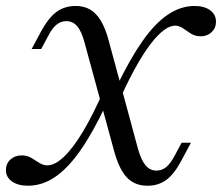

<svg xmlns="http://www.w3.org/2000/svg" viewBox="-38 -602 734 634"><path d="M448.7 11.3Q407.4 11.3 381.6 -15.3Q355.8 -41.9 339.2 -102L240.9 -462.5Q231.2 -498.7 216.9 -515.4Q202.5 -532.2 180.8 -532.2Q163.8 -532.2 149.3 -521Q134.8 -509.8 121.2 -483.4L98.1 -440.3H66.6L97.8 -498.6Q122.2 -543.3 148.7 -562.8Q175.1 -582.3 212 -582.3Q239 -582.3 259.1 -570.8Q279.1 -559.4 294.5 -534.4Q309.9 -509.3 320.7 -468.9L418.2 -108.5Q428.7 -72.2 443.1 -55.5Q457.5 -38.7 478.4 -38.7Q496.9 -38.7 510.9 -50.3Q524.9 -61.8 538.6 -87.6L561.7 -130.6H592.4L561.3 -72.4Q537.7 -27.7 511.5 -8.2Q485.4 11.3 448.7 11.3ZM54.6 11.3Q21.8 11.3 1.7 -2.8Q-18.5 -16.9 -18.5 -40.2Q-18.5 -61.6 -3.6 -75.3Q11.3 -88.9 33.6 -88.9Q51.7 -88.9 65.6 -80.5Q79.5 -72 92.2 -64Q104.9 -56 118.3 -56Q143.3 -56 173 -84.2Q202.8 -112.4 236.1 -167.7Q269.4 -222.9 304.5 -304.2L312.6 -257.5Q268.5 -163.6 226.7 -104.2Q184.9 -44.8 142.7 -16.8Q100.5 11.3 54.6 11.3ZM354.6 -267.2 346.4 -314.6Q390.7 -406.6 432.4 -466.1Q474.2 -525.7 516.8 -554Q559.3 -582.3 604.4 -582.3Q636.5 -582.3 655.9 -568.2Q675.2 -554.1 675.2 -530.1Q675.2 -509.4 660.7 -495.7Q646.2 -482.1 624.6 -482.1Q606.5 -482.1 592.6 -490.9Q578.6 -499.7 566.3 -508.5Q553.9 -517.3 540.4 -517.3Q516.3 -517.3 485.9 -487.4Q455.4 -457.4 422.2 -401.2Q389 -345 354.6 -267.2Z"/></svg>

Font: Playfair 5pt SemiExpanded Light 12pt
Style: Italic
Weight: 300
Italic angle: -15.6°
Version: Version 2.000;gftools[0.9.28]